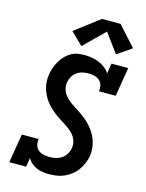

<svg xmlns="http://www.w3.org/2000/svg" viewBox="-142 -1066 885 1160"><g transform="rotate(15 300.0 -486.5)"><path d="M281 8Q260 8 240 5Q220 2 202 -6Q184 -14 169.5 -26.5Q155 -39 145 -56L136 0H31L61 -181H166Q163 -162 167.5 -143.5Q172 -125 185.5 -113.5Q199 -102 217.5 -97.5Q236 -93 255 -93Q275 -93 294.5 -97Q314 -101 331.5 -112.5Q349 -124 360 -142Q371 -160 374 -179Q378 -201 372 -222Q366 -243 353.5 -259Q341 -275 324.5 -287.5Q308 -300 290.5 -311Q273 -322 256 -333Q239 -344 222.5 -357Q206 -370 191.5 -384.5Q177 -399 165 -415.5Q153 -432 144 -450.5Q135 -469 129.5 -489.5Q124 -510 123 -532Q122 -554 126 -576Q129 -597 136.5 -618Q144 -639 155.5 -658.5Q167 -678 182.5 -695Q198 -712 217.5 -723.5Q237 -735 259 -739Q281 -743 302 -743Q326 -743 349.5 -739Q373 -735 394 -726.5Q415 -718 433 -704Q451 -690 463 -671L473 -735H578L548 -554H443Q447 -573 442 -591.5Q437 -610 423.5 -621.5Q410 -633 392 -637.5Q374 -642 354 -642Q336 -642 317 -637.5Q298 -633 282 -621.5Q266 -610 256 -592.5Q246 -575 243 -557Q239 -535 245 -514.5Q251 -494 263.5 -477.5Q276 -461 292 -448.5Q308 -436 325.5 -425Q343 -414 360 -402.5Q377 -391 393 -378.5Q409 -366 423.5 -351.5Q438 -337 450 -320.5Q462 -304 471.5 -285.5Q481 -267 486.5 -247.5Q492 -228 493.5 -206Q495 -184 492 -162Q488 -138 478 -115Q468 -92 453.5 -71.5Q439 -51 418.5 -35Q398 -19 375 -9Q352 1 328 4.5Q304 8 281 8ZM270 -790 194 -864 348 -981H464L575 -858L485 -796L397 -915Z"/></g></svg>

Font: Iosevka Curly Slab ExObl
Style: Bold
Weight: 700
Width: 7
Italic angle: -9°
Monospace: yes
Designer: Belleve Invis
Foundry: Belleve Invis
Version: Version 11.0.0; ttfautohint (v1.8.3)